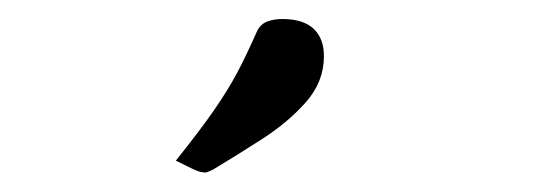

<svg xmlns="http://www.w3.org/2000/svg" viewBox="-20 -678 568 202"><path d="M165 -509Q190.8 -541.2 205.4 -562.4Q220 -583.5 229.9 -602.2Q239.8 -621 250.8 -646Q254.8 -653.2 261.8 -655.6Q268.8 -658 277 -658Q299 -658 309.9 -647.8Q320.8 -637.5 320.8 -619Q320.8 -592 301.9 -570.6Q283 -549.2 256 -531.9Q229 -514.5 204 -499.5Q201.5 -498.5 198.8 -497.2Q196 -496 193.5 -496.8Q189.5 -496.8 180.8 -501.2Z"/></svg>

Font: Young Serif Light
Style: Regular
Weight: 300
Designer: Bastien Sozeau
Foundry: NBR — Bastien Sozeau
Version: Version 5.001